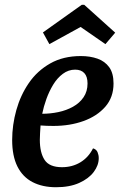

<svg xmlns="http://www.w3.org/2000/svg" viewBox="-20 -765 503 805"><path d="M215 20Q158 20 116.5 -1.5Q75 -23 53 -67Q31 -111 31 -178Q31 -241 48.5 -303.5Q66 -366 101 -417Q136 -468 190.5 -499Q245 -530 319 -530Q358 -530 389 -519Q420 -508 438 -483Q456 -458 456 -415Q456 -357 421.5 -317.5Q387 -278 330 -257.5Q273 -237 204 -237Q191 -237 175.5 -237.5Q160 -238 150 -239Q149 -223 148 -207.5Q147 -192 147 -179Q147 -125 167 -94.5Q187 -64 240 -64Q283 -64 317 -84.5Q351 -105 370 -143Q384 -139 389 -127Q394 -115 394 -102Q394 -72 373 -44Q352 -16 312 2Q272 20 215 20ZM157 -288Q191 -288 224.5 -295Q258 -302 286 -317.5Q314 -333 330.5 -357.5Q347 -382 347 -415Q347 -444 333.5 -458.5Q320 -473 295 -473Q267 -473 243.5 -455.5Q220 -438 203 -410Q186 -382 174.5 -350Q163 -318 157 -288ZM187 -580 160 -629 323 -745H333L463 -628L422 -580L318 -652Z"/></svg>

Font: Sansita Swashed Light
Style: Regular
Weight: 400
Version: Version 1.003